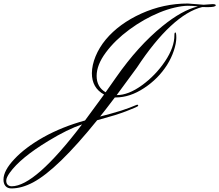

<svg xmlns="http://www.w3.org/2000/svg" viewBox="-405 -704 1241 1086"><path d="M-369.6 316.9Q-370.1 333 -361.3 341.3Q-352.5 349.6 -338.9 349.6Q-207 349.6 59.1 -0.5Q-24.4 27.8 -130.9 92.8Q-290 189 -350.1 273.4Q-369.6 300.8 -369.6 316.9ZM657.2 -671.4Q625 -670.9 583 -661.1Q541 -651.4 497.1 -633.3Q408.2 -596.7 326.7 -536.6Q245.1 -476.6 193.4 -406.7Q141.6 -336.9 141.6 -274.4Q141.6 -211.9 192.4 -182.1L251.5 -266.1Q376 -444.3 513.2 -555.7Q625.5 -647 714.4 -667.5Q689 -671.4 657.2 -671.4ZM114.7 -290Q115.2 -335.9 135.7 -385.7Q156.2 -435.5 193.4 -480.5Q268.6 -570.3 394.5 -627.4Q520.5 -684.1 657.2 -684.1L747.1 -677.2L796.9 -680.7Q815.4 -680.7 815.4 -674.3Q815.4 -663.6 770.5 -663.6L738.8 -664.1Q654.3 -643.6 560.5 -556.6Q466.8 -469.7 369.1 -321.3L254.9 -166Q321.3 -166 397.9 -221.7Q474.6 -277.3 528.3 -356.9Q582 -437 581.5 -505.4Q581.5 -520.5 586.9 -520.5Q592.3 -520.5 592.3 -489.3Q591.8 -458 578.1 -417Q564.5 -376 540 -336.9Q490.2 -258.3 409.7 -205.6Q329.6 -152.8 249.5 -152.8H244.6Q184.1 -72.8 161.1 -44.9L219.7 -60.5Q287.6 -79.1 325.2 -93.8Q362.8 -108.4 366.7 -110.4Q371.1 -112.3 374 -111.3Q377 -110.4 376.5 -105.5Q376 -100.6 308.6 -74.7L280.3 -64.5Q265.6 -59.1 246.6 -53.2L144.5 -23.9Q-80.1 254.4 -217.8 327.6Q-282.2 361.8 -340.3 361.8Q-362.3 361.8 -374 348.1Q-385.7 334 -385.3 311.5Q-385.3 261.2 -323.7 195.8Q-262.2 129.9 -158.2 71.3Q-53.7 13.2 75.7 -22.5L183.6 -169.4Q114.7 -206.5 114.7 -290Z"/></svg>

Font: PinyonScript
Style: Regular
Weight: 400
Designer: Nicole Fally
Foundry: Nicole Fally
Version: Version 1.005